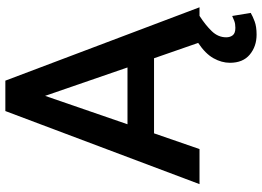

<svg xmlns="http://www.w3.org/2000/svg" viewBox="-148 -602 960 703"><g transform="rotate(-90 331.5 -251.0)"><path d="M8.3 0 275.9 -710.9H387.2L655.8 0H624.5Q590.3 22 568.1 45.2Q545.9 68.4 545.9 97.7Q545.9 112.3 553.5 121.8Q561 131.3 580.6 131.3Q595.2 131.3 606.2 127.2Q617.2 123 624 119.6L635.3 187.5Q623 194.8 604 201.9Q585 209 555.7 209Q512.7 209 482.7 184.1Q452.6 159.2 452.6 111.3Q452.6 81.1 469.2 51.3Q485.8 21.5 525.4 -4.9L469.2 -166.5H194.3L136.7 0ZM227.5 -263.7H435.5L331.5 -565.4Z"/></g></svg>

Font: Vazirmatn RD UI FD Medium
Style: Regular
Weight: 500
Designer: Saber Rastikerdar
Foundry: Saber Rastikerdar
Version: Version 33.003